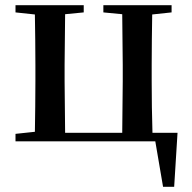

<svg xmlns="http://www.w3.org/2000/svg" viewBox="-20 -547 743 743"><path d="M40 0H581L611 176H654L667 -33H570C568 -90 567 -176 567 -232V-296C567 -351 568 -435 569 -491L644 -499V-527H380V-499L453 -492L455 -296V-232L453 -33H232L230 -232V-296L232 -492L304 -499V-527H40V-499L115 -491C116 -435 117 -351 117 -296V-232C117 -177 116 -93 115 -37L40 -29Z"/></svg>

Font: Noto Serif CJK KR SemiBold
Style: Regular
Weight: 600
Designer: Ryoko NISHIZUKA 西塚涼子 (kana & ideographs); Frank Grießhammer (Latin, Greek & Cyrillic); Wenlong ZHANG 张文龙 (bopomofo); San
Foundry: Adobe
Version: Version 2.001;hotconv 1.1.0;makeotfexe 2.6.0